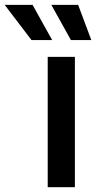

<svg xmlns="http://www.w3.org/2000/svg" viewBox="-129 -784 404 804"><path d="M70.8 0H184.6V-545.9H70.8ZM168 -616.2H253.4L198.2 -763.7H85.9ZM2.9 -616.2H89.4L7.3 -763.7H-109.4Z"/></svg>

Font: Raveo Medium
Style: Regular
Weight: 500
Designer: Jakub Foglar, Rasmus Andersson (Inter)
Foundry: Jakubfoglar.com
Version: Version 1.100;Glyphs 3.2.3 (3260)